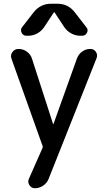

<svg xmlns="http://www.w3.org/2000/svg" viewBox="-20 -780 561 1020"><path d="M205 -8 41 -468Q34 -487 46 -503.5Q58 -520 78 -520Q103 -520 123 -505.5Q143 -491 150 -468L262 -121Q262 -120 263 -120Q264 -120 264 -121L389 -470Q398 -493 417 -506.5Q436 -520 460 -520Q479 -520 489.5 -504.5Q500 -489 493 -471L238 171Q229 193 209 206.5Q189 220 165 220Q147 220 136.5 204Q126 188 133 171L205 8Q207 4 207 0Q207 -4 205 -8ZM286 -760Q342 -760 377 -715L439 -635Q450 -622 442 -606Q434 -590 416 -590H407Q381 -590 357.5 -603Q334 -616 320 -638L270 -714Q270 -715 268 -715Q266 -715 266 -714L216 -638Q202 -616 179 -603Q156 -590 129 -590H120Q103 -590 95 -606Q87 -622 97 -635L159 -715Q195 -760 250 -760Z"/></svg>

Font: Rounded Mplus 1c Medium
Style: Regular
Weight: 500
Version: Version 1.059.20150529